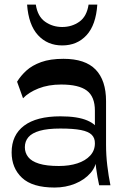

<svg xmlns="http://www.w3.org/2000/svg" viewBox="-20 -822 550 852"><path d="M420 0Q412.1 -35 406.6 -75.3Q401.1 -115.6 401.1 -153.7V-331Q401.1 -393.1 365.3 -420Q329.6 -446.9 251.3 -446.9Q194.7 -446.9 150.8 -429.5Q106.9 -412.1 82.2 -385.9L55.8 -459.4Q71.9 -485.8 97.2 -508.9Q122.6 -532 162.7 -546.5Q202.8 -561 261.6 -561Q358.2 -561 404.4 -513.2Q450.6 -465.3 450.6 -373.2V-179Q450.6 -133.2 456.1 -87.3Q461.6 -41.4 470 0ZM222.2 10.2Q123.7 10.2 77.6 -33.1Q31.6 -76.3 31.6 -145.8Q31.6 -222.6 86.8 -264.2Q142 -305.8 248 -305.8Q325 -305.8 367.9 -287.1Q410.8 -268.4 413.9 -242L409.8 -127.1Q408.8 -85.7 382.1 -54.8Q355.4 -24 313.3 -6.9Q271.2 10.2 222.2 10.2ZM241.1 -85.4Q287.6 -85.4 323.3 -97.1Q359.1 -108.7 380.1 -131.4Q401.1 -154.1 401.1 -185.9Q401.6 -209.2 387.1 -223.8Q372.6 -238.4 338.9 -245Q305.3 -251.6 247.8 -251.6Q191 -251.6 156.4 -241.7Q121.8 -231.8 106.1 -213.4Q90.3 -195 90.3 -168.8Q90.3 -144 105.1 -125.1Q119.8 -106.2 153.2 -95.8Q186.7 -85.4 241.1 -85.4ZM256 -620.4Q190.6 -620.4 148.7 -665.9Q106.8 -711.3 100.2 -801.7H138.9Q146.9 -749 180.2 -725.6Q213.4 -702.2 256 -702.2Q299 -702.2 332.1 -725.6Q365.1 -749 373.1 -801.7H411.8Q405.8 -711.3 364.1 -665.9Q322.4 -620.4 256 -620.4Z"/></svg>

Font: Savate ExtraLight
Style: Regular
Weight: 200
Designer: Max Esnée
Foundry: Plomb Type
Version: Version 2.000